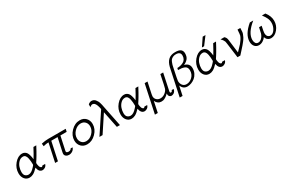

<svg xmlns="http://www.w3.org/2000/svg" viewBox="155 -2163 5655 3791"><g transform="rotate(-30 2982.5 -268.0)"><path d="M85.9 -172.9Q85.9 -292 165.5 -386Q245.1 -480 339.8 -480Q373 -480 398.4 -465.1Q423.8 -450.2 438 -429.2Q452.1 -408.2 461.7 -378.2Q471.2 -348.1 475.1 -325.7Q479 -303.2 481.9 -278.8Q482.9 -272 482.9 -269L539.1 -363.8L602.1 -480H667Q636.2 -420.9 609.1 -372.6Q582 -324.2 564.5 -295.2Q546.9 -266.1 533 -243.7Q519 -221.2 511.5 -210.2Q503.9 -199.2 499 -191.7Q494.1 -184.1 492.7 -179.9Q491.2 -175.8 491.2 -171.9Q491.2 -167 491.7 -159.4Q492.2 -151.9 495.6 -131.8Q499 -111.8 504.4 -96.4Q509.8 -81.1 521.5 -68.1Q533.2 -55.2 547.9 -54.2Q553.7 -54.2 559.3 -59.1Q564.9 -64 567.9 -68.8L569.8 -74.2H634.8Q623.5 -33.2 593.3 -12.7Q563 7.8 533.2 7.8Q453.1 7.8 432.1 -106Q371.1 -40 324.2 -15.1Q280.3 7.8 236.8 7.8Q169.9 7.8 127.9 -43.5Q85.9 -94.7 85.9 -172.9ZM148.9 -168Q148.9 -106 179.4 -80.1Q210 -54.2 250 -54.2Q314.9 -54.2 387.2 -137.2Q391.1 -142.1 396.5 -147.9Q401.9 -153.8 404.5 -156.5Q407.2 -159.2 410.2 -163.1Q413.1 -167 414.6 -168.9Q416 -170.9 417.5 -173.8Q418.9 -176.8 419.4 -179Q419.9 -181.2 420.4 -183.6Q420.9 -186 420.9 -189Q420.9 -260.7 408.2 -326.2Q390.1 -418.9 325.2 -418.9Q270 -418.9 228 -377Q186 -335 167.5 -279.1Q148.9 -223.1 148.9 -168Z M778.3 -453.1Q862.3 -472.2 934.6 -472.2H1333.5L1319.3 -410.2H1176.8L1109.4 -96.2Q1108.4 -90.3 1108.4 -82Q1108.4 -67.9 1122.6 -59.8Q1136.7 -51.8 1158.7 -51.8Q1182.6 -51.8 1198.5 -60.8Q1214.4 -69.8 1218.8 -79.1L1222.7 -87.9H1267.6Q1255.4 -43.9 1217.5 -18.1Q1179.7 7.8 1135.7 7.8Q1095.7 7.8 1068.6 -13.7Q1041.5 -35.2 1041.5 -69.8Q1041.5 -77.6 1046.4 -104L1112.8 -410.2H968.8L879.4 7.8H815.4L904.8 -410.2Q854 -410.2 784.7 -391.1Z M1364.3 -183.1Q1364.3 -295.9 1452.9 -387.9Q1541.5 -480 1655.3 -480Q1738.3 -480 1790.3 -426Q1842.3 -372.1 1842.3 -289.1Q1842.3 -173.8 1752.4 -83Q1662.6 7.8 1551.3 7.8Q1468.3 7.8 1416.3 -46.1Q1364.3 -100.1 1364.3 -183.1ZM1430.2 -196.8Q1430.2 -135.7 1467.8 -95.9Q1505.4 -56.2 1565.4 -56.2Q1645.5 -56.2 1710.9 -123.5Q1776.4 -190.9 1776.4 -275.9Q1776.4 -336.9 1738.8 -376.5Q1701.2 -416 1641.6 -416Q1560.5 -416 1495.4 -348.9Q1430.2 -281.7 1430.2 -196.8Z M1830.1 0 2134.3 -460Q2133.3 -462.9 2129.4 -481.4Q2125.5 -500 2123.3 -508.5Q2121.1 -517.1 2115.2 -535.6Q2109.4 -554.2 2104.7 -564.2Q2100.1 -574.2 2091.8 -588.6Q2083.5 -603 2074.5 -610.6Q2065.4 -618.2 2052.2 -623.5Q2039.1 -628.9 2025.4 -628.9Q2009.3 -628.9 1968.3 -599.1L1970.2 -662.1Q2011.2 -695.3 2046.4 -694.8Q2073.2 -694.8 2096.2 -684.3Q2119.1 -673.8 2135.3 -651.4Q2151.4 -628.9 2161.9 -611.6Q2172.4 -594.2 2181.4 -561.5Q2190.4 -528.8 2192.9 -517.8Q2195.3 -506.8 2200.2 -480L2297.4 0H2227.1L2150.4 -377.9L1901.4 0Z M2412.1 -172.9Q2412.1 -292 2491.7 -386Q2571.3 -480 2666 -480Q2699.2 -480 2724.6 -465.1Q2750 -450.2 2764.2 -429.2Q2778.3 -408.2 2787.8 -378.2Q2797.4 -348.1 2801.3 -325.7Q2805.2 -303.2 2808.1 -278.8Q2809.1 -272 2809.1 -269L2865.2 -363.8L2928.2 -480H2993.2Q2962.4 -420.9 2935.3 -372.6Q2908.2 -324.2 2890.6 -295.2Q2873 -266.1 2859.1 -243.7Q2845.2 -221.2 2837.6 -210.2Q2830.1 -199.2 2825.2 -191.7Q2820.3 -184.1 2818.8 -179.9Q2817.4 -175.8 2817.4 -171.9Q2817.4 -167 2817.9 -159.4Q2818.4 -151.9 2821.8 -131.8Q2825.2 -111.8 2830.6 -96.4Q2835.9 -81.1 2847.7 -68.1Q2859.4 -55.2 2874 -54.2Q2879.9 -54.2 2885.5 -59.1Q2891.1 -64 2894 -68.8L2896 -74.2H2960.9Q2949.7 -33.2 2919.4 -12.7Q2889.2 7.8 2859.4 7.8Q2779.3 7.8 2758.3 -106Q2697.3 -40 2650.4 -15.1Q2606.4 7.8 2563 7.8Q2496.1 7.8 2454.1 -43.5Q2412.1 -94.7 2412.1 -172.9ZM2475.1 -168Q2475.1 -106 2505.6 -80.1Q2536.1 -54.2 2576.2 -54.2Q2641.1 -54.2 2713.4 -137.2Q2717.3 -142.1 2722.7 -147.9Q2728 -153.8 2730.7 -156.5Q2733.4 -159.2 2736.3 -163.1Q2739.3 -167 2740.7 -168.9Q2742.2 -170.9 2743.7 -173.8Q2745.1 -176.8 2745.6 -179Q2746.1 -181.2 2746.6 -183.6Q2747.1 -186 2747.1 -189Q2747.1 -260.7 2734.4 -326.2Q2716.3 -418.9 2651.4 -418.9Q2596.2 -418.9 2554.2 -377Q2512.2 -335 2493.7 -279.1Q2475.1 -223.1 2475.1 -168Z M2998.5 167 3133.8 -472.2 3134.8 -473.1H3198.7Q3184.6 -403.3 3167.2 -324.2Q3149.9 -245.1 3143.8 -214.1Q3137.7 -183.1 3137.7 -169.9Q3137.7 -120.1 3172.1 -88.1Q3206.5 -56.2 3256.8 -56.2Q3312 -56.2 3359.9 -91.6Q3407.7 -127 3426.8 -175.8Q3439 -208 3491.7 -472.2V-473.1H3555.7L3474.6 -89.8Q3473.6 -85 3473.6 -77.1Q3473.6 -53.2 3492.7 -53.2Q3504.9 -53.2 3514.9 -62Q3524.9 -70.8 3525.9 -87.9H3570.8Q3568.8 -51.8 3542.2 -23.4Q3515.6 4.9 3469.7 8.8Q3407.7 2 3407.7 -65.9Q3407.7 -67.9 3408.2 -72.5Q3408.7 -77.1 3408.7 -80.1Q3374.5 -41 3337.2 -19.5Q3299.8 2 3283.7 4.4Q3267.6 6.8 3242.7 8.8Q3219.7 6.8 3202.6 3.4Q3185.5 0 3158.7 -21Q3131.8 -42 3115.7 -80.1L3064 167Z M3591.3 119.1 3723.1 -500Q3748 -602.1 3804.7 -652.6Q3861.3 -703.1 3959.5 -703.1Q4046.4 -703.1 4083.3 -672.6Q4120.1 -642.1 4120.1 -585Q4120.1 -507.8 4083.7 -464.4Q4047.4 -420.9 3986.3 -395Q4102.5 -367.2 4102.1 -256.8Q4102.1 -194.8 4076.7 -143.3Q4051.3 -91.8 4011.7 -59.3Q3972.2 -26.9 3926.3 -9.5Q3880.4 7.8 3836.4 7.8Q3739.3 7.8 3701.2 -91.8L3656.2 120.1H3620.1ZM3724.1 -179.2Q3724.1 -121.1 3755.6 -81.1Q3787.1 -41 3845.2 -41Q3915 -41 3975.6 -97.9Q4036.1 -154.8 4036.1 -246.1Q4036.1 -283.2 4021.2 -308.1Q4006.3 -333 3976.3 -345.5Q3946.3 -357.9 3913.3 -362.5Q3880.4 -367.2 3833 -367.2L3842.3 -409.2Q3881.3 -410.2 3914.8 -418Q3948.2 -425.8 3981.7 -442.9Q4015.1 -460 4034.7 -493.4Q4054.2 -526.9 4054.2 -574.2Q4054.2 -659.2 3950.2 -659.2Q3913.1 -659.2 3884.8 -646Q3856.4 -632.8 3840.3 -616.5Q3824.2 -600.1 3810.3 -566.7Q3796.4 -533.2 3790.8 -511.7Q3785.2 -490.2 3776.4 -446.8Q3724.1 -202.1 3724.1 -179.2Z M4184.1 -172.9Q4184.1 -292 4263.7 -386Q4343.3 -480 4438 -480Q4471.2 -480 4496.6 -465.1Q4522 -450.2 4536.1 -429.2Q4550.3 -408.2 4559.8 -378.2Q4569.3 -348.1 4573.2 -325.7Q4577.1 -303.2 4580.1 -278.8Q4581.1 -272 4581.1 -269L4637.2 -363.8L4700.2 -480H4765.1Q4734.4 -420.9 4707.3 -372.6Q4680.2 -324.2 4662.6 -295.2Q4645 -266.1 4631.1 -243.7Q4617.2 -221.2 4609.6 -210.2Q4602.1 -199.2 4597.2 -191.7Q4592.3 -184.1 4590.8 -179.9Q4589.4 -175.8 4589.4 -171.9Q4589.4 -167 4589.8 -159.4Q4590.3 -151.9 4593.8 -131.8Q4597.2 -111.8 4602.5 -96.4Q4607.9 -81.1 4619.6 -68.1Q4631.3 -55.2 4646 -54.2Q4651.9 -54.2 4657.5 -59.1Q4663.1 -64 4666 -68.8L4668 -74.2H4732.9Q4721.7 -33.2 4691.4 -12.7Q4661.1 7.8 4631.3 7.8Q4551.3 7.8 4530.3 -106Q4469.2 -40 4422.4 -15.1Q4378.4 7.8 4335 7.8Q4268.1 7.8 4226.1 -43.5Q4184.1 -94.7 4184.1 -172.9ZM4247.1 -168Q4247.1 -106 4277.6 -80.1Q4308.1 -54.2 4348.1 -54.2Q4413.1 -54.2 4485.4 -137.2Q4489.3 -142.1 4494.6 -147.9Q4500 -153.8 4502.7 -156.5Q4505.4 -159.2 4508.3 -163.1Q4511.2 -167 4512.7 -168.9Q4514.2 -170.9 4515.6 -173.8Q4517.1 -176.8 4517.6 -179Q4518.1 -181.2 4518.6 -183.6Q4519 -186 4519 -189Q4519 -260.7 4506.3 -326.2Q4488.3 -418.9 4423.3 -418.9Q4368.2 -418.9 4326.2 -377Q4284.2 -335 4265.6 -279.1Q4247.1 -223.1 4247.1 -168ZM4465.3 -517.1 4585 -694.8H4648.9L4515.1 -517.1Z M4862.8 -472.2H4950.7Q4951.7 -470.2 4957.3 -464.6Q4962.9 -459 4964.4 -457.5Q4965.8 -456.1 4969.7 -450.4Q4973.6 -444.8 4975.1 -442.9Q4976.6 -440.9 4979.7 -435.5Q4982.9 -430.2 4984.4 -426Q4985.8 -421.9 4987.8 -416Q4989.7 -410.2 4991.2 -403.6Q4992.7 -397 4994.1 -388.9Q4995.6 -380.9 4996.6 -372.1L5032.7 -77.1Q5042.5 -88.4 5085.7 -132.1Q5128.9 -175.8 5149.4 -199.5Q5169.9 -223.1 5197.3 -264.2Q5224.6 -305.2 5236.8 -340.8Q5243.7 -361.8 5250.5 -472.2H5314.5Q5313.5 -456.1 5312.5 -435.1Q5311.5 -414.1 5311 -407Q5310.5 -399.9 5310.1 -389.4Q5309.6 -378.9 5308.1 -373.5Q5306.6 -368.2 5305.2 -361.6Q5303.7 -355 5300.8 -345.2Q5289.6 -312 5272.7 -280Q5255.9 -248 5226.8 -210.9Q5197.8 -173.8 5177.2 -149.9Q5156.7 -126 5110.6 -75.4Q5064.5 -24.9 5042.5 0H4977.5L4933.6 -333Q4928.7 -370.1 4925.3 -383.1Q4921.9 -396 4907.7 -418.7Q4893.6 -441.4 4862.8 -472.2Z M5336.4 -146Q5336.4 -308.1 5531.2 -472.2H5609.4Q5401.4 -305.2 5401.4 -148.9Q5401.4 -104 5420.4 -74Q5439.5 -43.9 5479.5 -43.9Q5520.5 -43.9 5557.9 -79.6Q5595.2 -115.2 5614.3 -174.8Q5618.2 -186 5642.1 -299.8H5701.2Q5674.3 -171.9 5674.3 -149.9Q5674.3 -92.8 5698.7 -68.4Q5723.1 -43.9 5754.4 -43.9Q5816.4 -43.9 5858.4 -111.1Q5900.4 -178.2 5900.4 -252.9Q5900.4 -312 5876.5 -362.1Q5852.5 -412.1 5807.1 -472.2H5885.3Q5965.3 -371.1 5965.3 -262.2Q5965.3 -157.2 5897.7 -74.7Q5830.1 7.8 5744.1 7.8Q5708 7.8 5682.1 -8.5Q5656.2 -24.9 5646.2 -41Q5636.2 -57.1 5625.5 -82Q5597.7 -42 5554.9 -17.1Q5512.2 7.8 5467.3 7.8Q5408.2 7.8 5372.3 -34.7Q5336.4 -77.1 5336.4 -146Z"/></g></svg>

Font: CMU Bright
Style: Oblique
Weight: 500
Italic angle: -12°
Version: Version 0.7.0